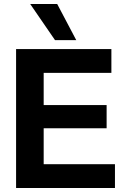

<svg xmlns="http://www.w3.org/2000/svg" viewBox="-20 -947 623 967"><path d="M61 0V-700H541V-580H200V-418H517V-301H200V-120H559V0ZM257 -745 132 -927H268L364 -745Z"/></svg>

Font: Georama SemiBold
Style: Regular
Weight: 600
Designer: Jean-Baptiste Levee
Foundry: Production Type
Version: Version 1.000